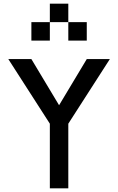

<svg xmlns="http://www.w3.org/2000/svg" viewBox="-20 -1020 640 1040"><path d="M250 -350V0H350V-350L575 -700H450L300 -450L150 -700H25ZM150 -800H250V-900H150ZM250 -900H350V-1000H250ZM350 -800H450V-900H350Z"/></svg>

Font: LS-VG5000
Style: Regular
Weight: 400
Designer: Justin Bihan, 2021
Foundry: Justin Bihan, 2021
Version: Version 1.000;Glyphs 3.1.2 (3151)